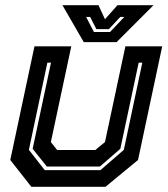

<svg xmlns="http://www.w3.org/2000/svg" viewBox="-20 -718 644 738"><path d="M100.5 0 19.5 -103 112.5 -540H254L175.5 -172L199.5 -141.5H346.5L383.5 -172L462 -540H603.5L510.5 -103L385.5 0ZM152 -64H366L456 -142L527 -477H513L442.5 -146L364 -78H160L105.5 -146L176 -477H162L91 -142ZM302 -556 220 -698H358.5L383.5 -644L431.5 -698H570L428 -556ZM341 -595H403L458 -653H442.5L398.5 -606H350.5L326.5 -653H311Z"/></svg>

Font: Tourney Thin
Style: Bold Italic
Weight: 700
Italic angle: -12°
Version: Version 1.015